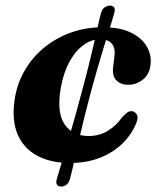

<svg xmlns="http://www.w3.org/2000/svg" viewBox="-20 -580 562 684"><path d="M516.5 -352Q513.5 -316.5 490 -297.2Q466.5 -278 436 -278Q410.5 -278 394.5 -293.8Q378.5 -309.5 383.5 -345.5L387 -374Q390.5 -395.5 386 -410.2Q381.5 -425 369 -432.5Q356.5 -440 335.5 -440Q306 -440 277.8 -419.8Q249.5 -399.5 228 -360.8Q206.5 -322 196.5 -267Q181.5 -179.5 209.8 -137.5Q238 -95.5 296 -95.5Q334 -95.5 364.2 -114Q394.5 -132.5 416 -163.5Q424.5 -170.5 431.2 -177.2Q438 -184 449 -184Q459 -184 466.5 -173Q474 -162 466 -143Q450 -102 417 -69.5Q384 -37 336.8 -18.2Q289.5 0.5 230 0.5Q159 0.5 110.8 -26.2Q62.5 -53 42 -103.2Q21.5 -153.5 32 -224Q40 -280 67 -327.2Q94 -374.5 136.2 -409.5Q178.5 -444.5 232 -463.8Q285.5 -483 346 -483Q406.5 -483 445.5 -464.2Q484.5 -445.5 502.2 -415.5Q520 -385.5 516.5 -352ZM303.5 -251.5Q291.5 -206 281.5 -166.2Q271.5 -126.5 263.8 -92.5Q256 -58.5 249.8 -30.2Q243.5 -2 238.5 20.2Q233.5 42.5 229 58.5Q225 71 217 77.8Q209 84.5 197.5 84.5Q187.5 84.5 183 77.8Q178.5 71 182.5 57Q186.5 44 191.5 26.8Q196.5 9.5 203 -12Q209.5 -33.5 217 -59.2Q224.5 -85 233.2 -115Q242 -145 251.5 -179.2Q261 -213.5 271 -251.5Q280.5 -286.5 288.5 -317.2Q296.5 -348 303 -375.5Q309.5 -403 315 -426.8Q320.5 -450.5 324.8 -470.2Q329 -490 333 -506.2Q337 -522.5 340 -534.5Q343.5 -547 352.5 -553.5Q361.5 -560 372.5 -560Q382 -560 386.5 -553.5Q391 -547 387 -533Q383.5 -521 378.8 -505.2Q374 -489.5 367.8 -469.8Q361.5 -450 354.2 -426.5Q347 -403 338.8 -375.5Q330.5 -348 321.8 -317.2Q313 -286.5 303.5 -251.5Z"/></svg>

Font: Fraunces
Style: Bold Italic
Weight: 700
Italic angle: -16°
Version: Version 1.000;[b76b70a41]